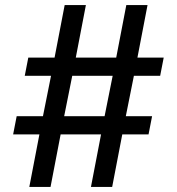

<svg xmlns="http://www.w3.org/2000/svg" viewBox="-20 -740 700 760"><path d="M380 -208H220L180 0H96L136 -208H32L46 -280H150L182 -440H78L92 -512H196L236 -720H320L280 -512H440L480 -720H564L524 -512H628L614 -440H510L478 -280H582L568 -208H464L424 0H340ZM394 -280 426 -440H266L234 -280Z"/></svg>

Font: Aspekta 400
Style: Regular
Weight: 400
Designer: Ivo Dolenc
Version: Version 2.000